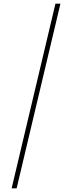

<svg xmlns="http://www.w3.org/2000/svg" viewBox="-20 -853 390 1039"><path d="M280 -833H307L70 166H43Z"/></svg>

Font: Noto Sans Devanagari UI Condensed Thin
Style: Regular
Weight: 100
Width: 3
Designer: Jelle Bosma - Monotype Design Team
Foundry: Monotype Imaging Inc.
Version: Version 2.004; ttfautohint (v1.8.4.7-5d5b)